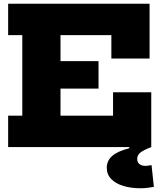

<svg xmlns="http://www.w3.org/2000/svg" viewBox="-20 -785 868 1025"><path d="M506 -458.5V-312H202V-458.5ZM583.5 -292.5H787.5V0H23.5V-167.5H99V-597.5H23.5V-765H778.5V-472.5H574.5V-597.5H303V-167.5H583.5ZM789 96.5 801.5 212.5Q789 214.5 771.5 217.2Q754 220 731 220Q679.5 220 638.8 207.8Q598 195.5 574 171Q550 146.5 550 110.5Q550 73 579 47.5Q608 22 670 6.5V-31.5L788 0Q747 15.5 729.8 29.2Q712.5 43 712.5 63.5Q712.5 81.5 724.5 91Q736.5 100.5 756.5 100.5Q765 100.5 773.2 99Q781.5 97.5 789 96.5Z"/></svg>

Font: Hepta Slab ExtraBold
Style: Regular
Weight: 800
Designer: Michael LaGattuta
Foundry: Michael LaGattuta
Version: Version 1.102